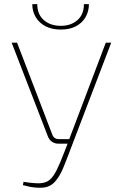

<svg xmlns="http://www.w3.org/2000/svg" viewBox="-20 -895 577 922"><path d="M514 -690 312 -161Q298 -123 282 -85Q266 -47 243.5 -22Q221 3 186 6Q173 7 155.5 6Q138 5 121 1.5Q104 -2 90 -6L93 -22Q141 -14 170.5 -15Q200 -16 218 -31Q236 -46 252 -78Q268 -110 289 -165L307 -211L310 -220L488 -690ZM62 -690 231 -249Q239 -227 262 -227H321L310 -205H260Q243 -205 229.5 -214.5Q216 -224 210 -240L36 -690ZM383 -875H407Q407 -840 390.5 -812Q374 -784 344 -768.5Q314 -753 272 -753Q230 -753 199.5 -768.5Q169 -784 152 -812Q135 -840 135 -875H159Q159 -826 190.5 -798.5Q222 -771 272 -771Q321 -771 352 -798.5Q383 -826 383 -875Z"/></svg>

Font: Exo 2 Thin
Style: Regular
Weight: 250
Designer: Natanael Gama
Foundry: Natanael Gama
Version: Version 2.010